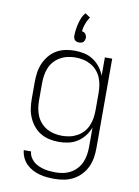

<svg xmlns="http://www.w3.org/2000/svg" viewBox="-103 -820 807 1111"><g transform="rotate(10 300.0 -264.5)"><path d="M297 223Q274 223 251.5 221Q229 219 207.5 213Q186 207 166 196.5Q146 186 130 170Q114 154 104.5 133Q95 112 93 90H136Q137 107 145.5 122.5Q154 138 167 149Q180 160 196 167Q212 174 228.5 178Q245 182 262 183.5Q279 185 297 185Q320 185 343 180Q366 175 386 163.5Q406 152 421.5 134.5Q437 117 446 95.5Q455 74 458.5 51Q462 28 462 5V-108Q452 -81 434 -58Q416 -35 392 -19.5Q368 -4 340 2Q312 8 283 8Q255 8 227.5 2Q200 -4 176.5 -18Q153 -32 135 -54Q117 -76 106 -101.5Q95 -127 91 -154.5Q87 -182 87 -210V-310Q87 -338 91 -365.5Q95 -393 106 -418.5Q117 -444 135 -466Q153 -488 176.5 -502Q200 -516 227.5 -522Q255 -528 283 -528Q312 -528 340 -522Q368 -516 392 -500.5Q416 -485 434 -462Q452 -439 462 -412V-520H505V5Q505 34 500.5 62Q496 90 484 116Q472 142 452 163.5Q432 185 407 198.5Q382 212 353.5 217.5Q325 223 297 223ZM296 -30Q319 -30 342 -35Q365 -40 385.5 -51.5Q406 -63 421.5 -80.5Q437 -98 446 -119.5Q455 -141 458.5 -164Q462 -187 462 -210V-310Q462 -333 458.5 -356Q455 -379 446 -400.5Q437 -422 421.5 -439.5Q406 -457 385.5 -468.5Q365 -480 342 -485Q319 -490 296 -490Q273 -490 250 -485Q227 -480 206.5 -468.5Q186 -457 170.5 -439.5Q155 -422 146 -400.5Q137 -379 133.5 -356Q130 -333 130 -310V-210Q130 -187 133.5 -164Q137 -141 146 -119.5Q155 -98 170.5 -80.5Q186 -63 206.5 -51.5Q227 -40 250 -35Q273 -30 296 -30ZM300 -579Q296 -579 291.5 -579.5Q287 -580 283.5 -581.5Q280 -583 276.5 -586Q273 -589 271 -592.5Q269 -596 267.5 -601Q266 -606 266 -609V-612Q266 -622 267 -633Q268 -644 269.5 -654.5Q271 -665 273.5 -676.5Q276 -688 280 -700.5Q284 -713 288 -722Q292 -731 296 -737L307 -752L337 -732Q333 -726 329.5 -720Q326 -714 323 -708Q320 -702 317.5 -695.5Q315 -689 312.5 -681.5Q310 -674 308.5 -668Q307 -662 307 -657L305 -646Q309 -645 312.5 -644Q316 -643 319.5 -641Q323 -639 325.5 -636Q328 -633 329.5 -629.5Q331 -626 332.5 -621.5Q334 -617 334 -615V-612Q334 -608 333 -603.5Q332 -599 330 -595Q328 -591 325.5 -588Q323 -585 319.5 -583Q316 -581 311 -580Q306 -579 304 -579Z"/></g></svg>

Font: Iosevka Aile Extralight
Style: Regular
Weight: 200
Designer: Belleve Invis
Foundry: Belleve Invis
Version: Version 31.1.0; ttfautohint (v1.8.4)